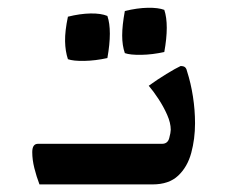

<svg xmlns="http://www.w3.org/2000/svg" viewBox="-20 -486 599 506"><path d="M80 -107Q133 -107 194 -107Q255 -107 311.5 -107Q368 -107 407 -107Q422 -107 426 -122Q430 -137 430 -144Q430 -162 420.5 -183.5Q411 -205 397.5 -225.5Q384 -246 372 -260Q394 -276 418.5 -291Q443 -306 456 -312Q465 -312 468.5 -308Q472 -304 473 -298Q483 -267 488.5 -231.5Q494 -196 494 -161Q494 -120 484 -83Q474 -46 449.5 -23Q425 0 382 0Q344 0 300 0Q256 0 213 0Q170 0 136 0Q102 0 84 0Q76 -21 70.5 -43Q65 -65 65 -85Q65 -107 80 -107ZM159 -330Q152 -351 151.5 -377.5Q151 -404 159 -442Q191 -450 218.5 -450.5Q246 -451 263 -444Q276 -406 263 -333Q231 -326 202 -325.5Q173 -325 159 -330ZM309 -346Q302 -366 302 -392.5Q302 -419 309 -457Q342 -465 369.5 -465.5Q397 -466 413 -460Q426 -421 413 -349Q382 -342 352.5 -341.5Q323 -341 309 -346Z"/></svg>

Font: Ruwudu Medium
Style: Regular
Weight: 500
Designer: Becca Hirsbrunner Spalinger
Foundry: SIL International
Version: Version 3.000